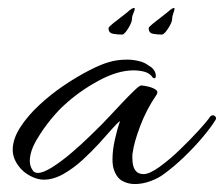

<svg xmlns="http://www.w3.org/2000/svg" viewBox="-20 -453 564 483"><path d="M319 10Q302 10 287.5 2Q273 -6 266 -28Q263 -37 263 -53Q263 -75 269 -102Q275 -129 282 -148Q277 -146 263.5 -130.5Q250 -115 230.5 -93.5Q211 -72 187.5 -50.5Q164 -29 139 -15Q114 -1 90 -1Q74 -1 56 -10.5Q38 -20 27 -35Q12 -55 12 -76Q12 -103 30.5 -132Q49 -161 78.5 -188.5Q108 -216 141.5 -238.5Q175 -261 205.5 -276.5Q236 -292 255 -297Q275 -303 300 -303Q314 -303 329 -299.5Q344 -296 354 -288Q362 -284 367 -277Q372 -270 372 -262Q372 -254 365 -257Q357 -269 343.5 -272.5Q330 -276 316 -276Q276 -276 228 -250Q180 -224 142 -189Q130 -179 109.5 -154.5Q89 -130 72 -101Q55 -72 55 -48Q55 -35 62 -25Q66 -18 75 -18Q89 -18 112.5 -33Q136 -48 161 -69.5Q186 -91 206.5 -111Q227 -131 236 -140Q241 -145 255.5 -160.5Q270 -176 287 -194Q304 -212 317.5 -225Q331 -238 335 -238Q340 -238 351.5 -235.5Q363 -233 371 -228Q379 -223 374 -215Q348 -177 332.5 -135.5Q317 -94 314 -70Q313 -66 313 -62.5Q313 -59 313 -55Q313 -15 341 -15Q356 -15 381 -33Q406 -51 432 -76Q458 -101 479.5 -124.5Q501 -148 509 -160Q512 -163 515 -163Q519 -163 522 -159.5Q525 -156 522 -151Q511 -133 490 -108Q469 -83 443 -58Q417 -33 392 -15Q379 -5 359 2.5Q339 10 319 10ZM287 -366Q276 -366 264.5 -368Q253 -370 253 -382Q253 -385 263.5 -393.5Q274 -402 286 -411Q298 -420 300 -422Q312 -433 317 -433Q319 -433 319 -431Q319 -427 315.5 -419.5Q312 -412 312 -405Q312 -397 302.5 -381.5Q293 -366 287 -366ZM387 -366Q376 -366 365 -368Q354 -370 354 -382Q354 -385 364.5 -393.5Q375 -402 387 -411Q399 -420 401 -422Q413 -433 418 -433Q419 -433 419 -431Q419 -427 416 -419.5Q413 -412 413 -405Q413 -397 403 -381.5Q393 -366 387 -366Z"/></svg>

Font: Allura
Style: Regular
Weight: 400
Designer: Robert E. Leuschke
Foundry: Robert E. Leuschke
Version: Version 1.110